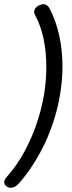

<svg xmlns="http://www.w3.org/2000/svg" viewBox="-30 -763 344 916"><path d="M-10 106Q-10 95 2 81Q64 13 111 -88.5Q158 -190 179 -305Q191 -376 191 -442Q191 -592 137 -692Q133 -699 133 -707Q133 -725 155 -737Q167 -743 177 -743Q196 -743 208 -720Q237 -664 252.5 -593.5Q268 -523 268 -446Q268 -379 256 -308Q235 -187 183.5 -78.5Q132 30 61 111Q42 133 21 133Q12 133 4 128Q-10 119 -10 106Z"/></svg>

Font: Kodchasan
Style: Italic
Weight: 400
Italic angle: -10°
Version: Version 1.000; ttfautohint (v1.6)